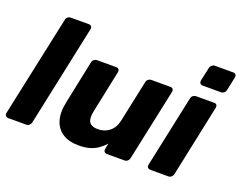

<svg xmlns="http://www.w3.org/2000/svg" viewBox="-116 -951 1475 1177"><g transform="rotate(20 622.0 -362.5)"><path d="M22 0Q11 0 5 -7.5Q-1 -15 1 -25L142 -685Q144 -696 152.5 -703Q161 -710 172 -710H290Q301 -710 306.5 -703Q312 -696 310 -685L170 -25Q168 -15 159.5 -7.5Q151 0 140 0Z M482 10Q422 10 380.5 -16Q339 -42 323.5 -92.5Q308 -143 324 -216L382 -495Q384 -506 393 -513Q402 -520 413 -520H539Q549 -520 554.5 -513Q560 -506 558 -495L501 -222Q494 -190 497 -168Q500 -146 516 -135Q532 -124 562 -124Q605 -124 636.5 -149.5Q668 -175 678 -222L736 -495Q738 -506 747 -513Q756 -520 766 -520H891Q902 -520 907.5 -513Q913 -506 911 -495L811 -25Q809 -15 800.5 -7.5Q792 0 781 0H666Q655 0 649 -7.5Q643 -15 645 -25L653 -63Q632 -40 608 -23.5Q584 -7 554 1.5Q524 10 482 10Z M949 0Q938 0 932 -7.5Q926 -15 928 -25L1028 -495Q1030 -506 1039 -513Q1048 -520 1059 -520H1177Q1188 -520 1193 -513Q1198 -506 1196 -495L1097 -25Q1095 -15 1086.5 -7.5Q1078 0 1067 0ZM1074 -595Q1063 -595 1057.5 -602Q1052 -609 1053 -620L1073 -710Q1075 -720 1084 -727.5Q1093 -735 1103 -735H1223Q1234 -735 1239.5 -727.5Q1245 -720 1243 -710L1224 -620Q1222 -609 1213 -602Q1204 -595 1194 -595Z"/></g></svg>

Font: Rubik Light
Style: Bold Italic
Weight: 700
Italic angle: -12°
Version: Version 2.104